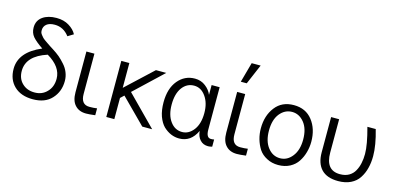

<svg xmlns="http://www.w3.org/2000/svg" viewBox="-73 -1266 3579 1737"><g transform="rotate(15 1716.5 -397.0)"><path d="M43 -204.1Q43 -362.3 246.1 -448.2Q180.7 -492.2 150.4 -527.3Q121.1 -562.5 121.1 -612.3Q121.1 -677.7 171.9 -713.9Q221.7 -749 300.8 -749Q369.1 -749 418 -718.8Q467.8 -688.5 489.3 -646.5Q471.7 -635.7 436.5 -614.3Q382.8 -685.5 300.8 -685.5Q251 -685.5 224.6 -664.1Q198.2 -642.6 198.2 -606.4Q198.2 -594.7 201.2 -584Q205.1 -574.2 213.9 -563.5Q222.7 -552.7 229.5 -544.9Q236.3 -537.1 252.9 -525.4Q269.5 -513.7 278.3 -507.8Q287.1 -502 308.6 -487.3Q331.1 -472.7 340.8 -466.8Q377.9 -443.4 406.2 -419.9Q433.6 -396.5 460.9 -365.2Q489.3 -334 503.9 -296.9Q519.5 -258.8 519.5 -216.8Q519.5 -117.2 457 -49.8Q395.5 17.6 280.3 17.6Q169.9 17.6 106.4 -43Q43 -103.5 43 -204.1ZM119.1 -205.1Q119.1 -132.8 164.1 -89.8Q209 -45.9 280.3 -45.9Q351.6 -45.9 396.5 -93.8Q442.4 -140.6 442.4 -216.8Q442.4 -328.1 308.6 -407.2Q119.1 -345.7 119.1 -205.1Z M638.7 -144.5Q638.7 -239.3 638.7 -525.4Q657.2 -525.4 713.9 -525.4Q713.9 -430.7 713.9 -148.4Q713.9 -48.8 793.9 -48.8Q834 -48.8 865.2 -53.7Q865.2 -32.2 865.2 10.7Q810.5 17.6 780.3 17.6Q713.9 17.6 676.8 -23.4Q638.7 -63.5 638.7 -144.5Z M965.8 0Q965.8 -130.9 965.8 -525.4Q984.4 -525.4 1041 -525.4Q1041 -466.8 1041 -293Q1103.5 -350.6 1290 -525.4Q1314.5 -525.4 1386.7 -525.4Q1321.3 -462.9 1123 -276.4Q1191.4 -207 1395.5 0Q1372.1 0 1302.7 0Q1245.1 -57.6 1074.2 -229.5Q1066.4 -221.7 1041 -198.2Q1041 -148.4 1041 0Q1022.5 0 965.8 0Z M1431.6 -262.7Q1431.6 -392.6 1494.1 -467.8Q1556.6 -543 1652.3 -543Q1710 -543 1752 -509.8Q1793.9 -477.5 1811.5 -433.6Q1811.5 -463.9 1811.5 -525.4Q1830.1 -525.4 1886.7 -525.4Q1886.7 -425.8 1886.7 -128.9Q1886.7 -52.7 1930.7 -52.7Q1949.2 -52.7 1960.9 -55.7Q1960.9 -33.2 1960.9 11.7Q1939.5 17.6 1922.9 17.6Q1876 17.6 1847.7 -13.7Q1819.3 -43.9 1814.5 -96.7Q1761.7 17.6 1651.4 17.6Q1611.3 17.6 1574.2 2Q1537.1 -13.7 1503.9 -44.9Q1471.7 -77.1 1451.2 -132.8Q1431.6 -189.5 1431.6 -262.7ZM1507.8 -262.7Q1507.8 -164.1 1550.8 -105.5Q1593.8 -45.9 1662.1 -45.9Q1724.6 -45.9 1769.5 -104.5Q1813.5 -163.1 1813.5 -262.7Q1813.5 -358.4 1769.5 -418.9Q1726.6 -479.5 1661.1 -479.5Q1592.8 -479.5 1549.8 -420.9Q1507.8 -362.3 1507.8 -262.7Z M2050.8 -144.5Q2050.8 -239.3 2050.8 -525.4Q2069.3 -525.4 2126 -525.4Q2126 -430.7 2126 -148.4Q2126 -48.8 2206.1 -48.8Q2246.1 -48.8 2277.3 -53.7Q2277.3 -32.2 2277.3 10.7Q2222.7 17.6 2192.4 17.6Q2126 17.6 2088.9 -23.4Q2050.8 -63.5 2050.8 -144.5ZM2058.6 -623Q2071.3 -669.9 2110.4 -810.5Q2131.8 -810.5 2194.3 -810.5Q2173.8 -763.7 2114.3 -623Q2100.6 -623 2058.6 -623Z M2418.9 -262.7Q2418.9 -163.1 2464.8 -104.5Q2510.7 -45.9 2579.1 -45.9Q2646.5 -45.9 2692.4 -104.5Q2739.3 -163.1 2739.3 -262.7Q2739.3 -364.3 2692.4 -421.9Q2645.5 -479.5 2579.1 -479.5Q2511.7 -479.5 2464.8 -421.9Q2418.9 -364.3 2418.9 -262.7ZM2342.8 -262.7Q2342.8 -382.8 2405.3 -462.9Q2466.8 -543 2579.1 -543Q2690.4 -543 2752.9 -462.9Q2815.4 -382.8 2815.4 -262.7Q2815.4 -211.9 2801.8 -164.1Q2789.1 -116.2 2761.7 -74.2Q2735.4 -33.2 2688.5 -7.8Q2640.6 17.6 2579.1 17.6Q2518.6 17.6 2471.7 -7.8Q2423.8 -32.2 2396.5 -73.2Q2370.1 -115.2 2356.4 -163.1Q2342.8 -210.9 2342.8 -262.7Z M2930.7 -196.3Q2930.7 -278.3 2930.7 -525.4Q2949.2 -525.4 3005.9 -525.4Q3005.9 -447.3 3005.9 -212.9Q3005.9 -46.9 3140.6 -46.9Q3189.5 -46.9 3223.6 -66.4Q3258.8 -86.9 3277.3 -121.1Q3296.9 -156.2 3304.7 -195.3Q3313.5 -235.4 3313.5 -282.2Q3313.5 -368.2 3270.5 -525.4Q3296.9 -525.4 3348.6 -525.4Q3389.6 -383.8 3389.6 -282.2Q3389.6 -220.7 3376 -168.9Q3363.3 -117.2 3335 -74.2Q3307.6 -31.2 3257.8 -6.8Q3208 17.6 3140.6 17.6Q3036.1 17.6 2983.4 -37.1Q2930.7 -91.8 2930.7 -196.3Z"/></g></svg>

Font: Gothic A1
Style: Regular
Weight: 400
Designer: HanYang I&C Co.,Ltd.
Version: Version 2.50